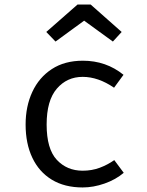

<svg xmlns="http://www.w3.org/2000/svg" viewBox="-20 -821 655 853"><path d="M347.2 -62.6Q387.7 -62.6 422.8 -75.6Q457.9 -88.7 487.7 -109.7L529.7 -53.3Q494.4 -23.1 444.6 -5.6Q394.9 11.8 347.2 11.8Q266.7 11.8 210 -22.8Q153.3 -57.4 123.6 -120.3Q93.8 -183.1 93.8 -267.7Q93.8 -348.7 123.6 -412.8Q153.3 -476.9 210.3 -514.1Q267.2 -551.3 348.2 -551.3Q451.3 -551.3 528.7 -488.7L486.7 -431.3Q416.4 -479.5 347.2 -479.5Q277.4 -479.5 232.3 -426.9Q187.2 -374.4 187.2 -267.7Q187.2 -159.5 232.3 -111Q277.4 -62.6 347.2 -62.6ZM226.7 -636.4 185.6 -679 324.6 -801H382.6L520.5 -679L481.5 -636.4L353.8 -729.2Z"/></svg>

Font: FiraCode Nerd Font
Style: Regular
Weight: 400
Designer: Carrois Corporate, Edenspiekermann AG, Nikita Prokopov
Foundry: Carrois Corporate, Edenspiekermann AG, Nikita Prokopov
Version: Version 6.002;Nerd Fonts 2.2.2